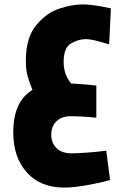

<svg xmlns="http://www.w3.org/2000/svg" viewBox="-20 -533 598 869"><path d="M461 149 478 282Q427 296 369 306Q311 316 270 316Q163 316 101.5 247.5Q40 179 40 66Q40 -74 127 -126Q112 -162 104.5 -190Q97 -218 97 -258Q97 -362 143.5 -418.5Q190 -475 248.5 -494Q307 -513 355 -513Q401 -513 482 -495L474 -332Q399 -356 369 -356Q335 -356 301.5 -336.5Q268 -317 268 -252Q268 -196 302 -155Q352 -153 416 -146V0Q397 -3 359 -5Q321 -7 299 -7Q260 -7 236 15.5Q212 38 212 77Q212 113 235.5 137Q259 161 304 161Q325 161 370 158Q415 155 461 149Z"/></svg>

Font: Cairo Black
Style: Regular
Weight: 900
Designer: Mohamed Gaber, the designers of Titillium
Foundry: Kief Type Foundry
Version: Version 2.009; ttfautohint (v1.5.33-1714) -l 8 -r 50 -G 200 